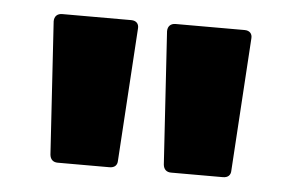

<svg xmlns="http://www.w3.org/2000/svg" viewBox="-34 -778 593 388"><g transform="rotate(5 263.0 -584.0)"><path d="M200 -434C210 -434 216 -439 216 -449L233 -718C234 -728 228 -734 218 -734H78C68 -734 62 -728 62 -718L79 -449C80 -439 86 -434 95 -434ZM430 -434C440 -434 446 -439 446 -449L463 -718C464 -728 458 -734 448 -734H308C298 -734 292 -728 292 -718L309 -449C310 -439 316 -434 325 -434Z"/></g></svg>

Font: LINE Seed Sans TH ExtraBold
Style: Regular
Weight: 800
Designer: Dalton Maag Ltd | Thai characters by Cadson Demak Co.,Ltd.
Foundry: Dalton Maag Ltd
Version: Version 1.003